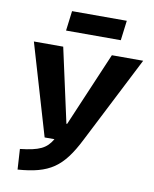

<svg xmlns="http://www.w3.org/2000/svg" viewBox="-97 -967 847 1057"><g transform="rotate(10 326.0 -438.5)"><path d="M191 -183H246C214 -128 175 -109 68 -97L75 17C251 4 322 -45 404 -207L652 -693H477L300 -278H296L205 -693H41ZM525 -894H219L205 -783H511Z"/></g></svg>

Font: Fira Sans OT
Style: Bold Italic
Weight: 700
Italic angle: -8°
Designer: Carrois Corporate & Edenspiekermann
Foundry: Carrois Corporate GbR & Edenspiekermann AG
Version: Version 2.001